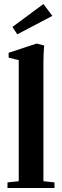

<svg xmlns="http://www.w3.org/2000/svg" viewBox="-20 -945 311 965"><path d="M66.9 -772.5 42.5 -809.6 198.2 -924.8 243.2 -865.2ZM17.6 0V-28.3L74.2 -34.2V-642.6L23.4 -655.3V-679.7L164.1 -726.1L202.1 -716.3Q198.2 -676.3 198.2 -629.9V-34.2L253.9 -28.3V0Z"/></svg>

Font: Elstob
Style: Bold
Weight: 700
Designer: Peter S. Baker
Version: Version 1.015